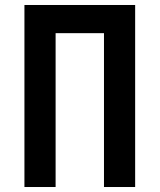

<svg xmlns="http://www.w3.org/2000/svg" viewBox="-20 -750 640 770"><path d="M78 0V-730H522V0H397V-617H203V0Z"/></svg>

Font: JetBrains Mono NL
Style: Bold
Weight: 700
Monospace: yes
Designer: Philipp Nurullin, Konstantin Bulenkov
Foundry: JetBrains
Version: Version 2.305; ttfautohint (v1.8.4.7-5d5b)